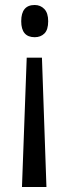

<svg xmlns="http://www.w3.org/2000/svg" viewBox="-20 -561 275 769"><path d="M173 -476Q173 -442 158 -427Q143 -412 119 -412Q65 -412 65 -476Q65 -541 119 -541Q142 -541 157.5 -525Q173 -509 173 -476ZM87 -330H148L166 188H68Z"/></svg>

Font: Noto Sans Hebrew ExtraCondensed
Style: Regular
Weight: 400
Width: 2
Designer: Monotype Design Team
Foundry: Monotype Imaging Inc.
Version: Version 2.004; ttfautohint (v1.8.4.7-5d5b)